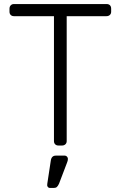

<svg xmlns="http://www.w3.org/2000/svg" viewBox="-20 -720 597 950"><path d="M27 0ZM530 -677V-662Q530 -652 523.5 -646Q517 -640 507 -640H310V-22Q310 -12 303.5 -6Q297 0 287 0H269Q259 0 253 -6Q247 -12 247 -22V-640H49Q39 -640 33 -646Q27 -652 27 -662V-677Q27 -687 33 -693.5Q39 -700 49 -700H507Q518 -700 524 -694Q530 -688 530 -677ZM256 50H301Q307 50 311.5 55Q316 60 316 66Q316 75 312 84L272 189Q267 200 261.5 205Q256 210 246 210H228Q220 210 216 204Q212 198 214 189L231 77Q234 50 256 50Z"/></svg>

Font: Hezaedrus Light
Style: Regular
Weight: 300
Designer: Hubert & Fischer
Foundry: Hubert & Fischer
Version: Version 1.10;September 3, 2019;FontCreator 11.5.0.2425 64-bi